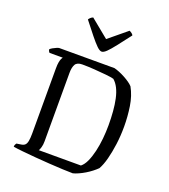

<svg xmlns="http://www.w3.org/2000/svg" viewBox="-167 -1075 1054 1195"><g transform="rotate(20 360.0 -477.5)"><path d="M455 0Q429 0 387.5 -2Q346 -4 298 -7Q250 -10 202.5 -14Q155 -18 115.5 -22Q76 -26 53 -30Q53 -38 56 -44.5Q59 -51 62 -54L88 -58Q106 -60 115.5 -68Q125 -76 129 -95Q133 -114 133 -148V-578Q133 -603 136 -619Q139 -635 143.5 -644Q148 -653 150 -655H63Q59 -658 56 -664.5Q53 -671 53 -675Q58 -681 69.5 -687.5Q81 -694 93 -699Q105 -704 110 -704H475Q491 -700 509.5 -692.5Q528 -685 546.5 -675Q565 -665 581 -654Q597 -643 607 -632Q636 -580 646 -514Q656 -448 656 -383Q656 -321 648.5 -265Q641 -209 629 -163Q617 -117 600 -87Q587 -74 569 -60Q551 -46 531 -34Q511 -22 491 -13Q471 -4 455 0ZM207 -63H486Q506 -79 520 -110Q534 -141 543.5 -181.5Q553 -222 557.5 -267.5Q562 -313 562 -357Q562 -405 558.5 -448.5Q555 -492 547 -529Q539 -566 525 -594Q511 -622 491 -639Q473 -644 437.5 -647.5Q402 -651 360 -654Q318 -657 279 -657Q245 -657 233.5 -637Q222 -617 222 -580V-127Q222 -104 217 -87Q212 -70 207 -63ZM364 -773Q351 -773 331.5 -792Q312 -811 283.5 -846.5Q255 -882 216 -932Q219 -938 226.5 -945Q234 -952 243 -955L364 -856L484 -955Q493 -951 500.5 -945Q508 -939 510 -933Q470 -881 442 -845Q414 -809 395.5 -791Q377 -773 364 -773Z"/></g></svg>

Font: Texturina 12pt Light
Style: Regular
Weight: 300
Designer: Guillermo Torres Carreño
Foundry: Omnibus-Type
Version: Version 1.002